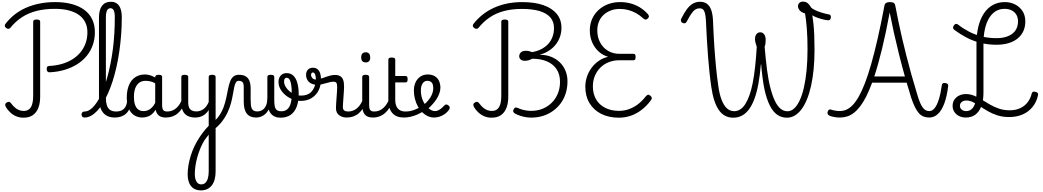

<svg xmlns="http://www.w3.org/2000/svg" viewBox="-20 -1446 12981 2390"><path d="M597 -546Q580 -545 570.5 -556Q561 -567 561 -586Q561 -607 568.5 -615.5Q576 -624 592 -625Q678 -629 751.5 -650.5Q825 -672 883.5 -709Q942 -746 983 -796.5Q1024 -847 1046 -909.5Q1068 -972 1068 -1045Q1068 -1114 1041 -1168.5Q1014 -1223 962.5 -1260Q911 -1297 836 -1316.5Q761 -1336 664 -1336Q535 -1336 433 -1309.5Q331 -1283 251.5 -1230.5Q172 -1178 107 -1098Q98 -1087 84 -1087Q70 -1087 55 -1099Q40 -1111 39.5 -1124.5Q39 -1138 48 -1149Q97 -1213 160.5 -1263.5Q224 -1314 302 -1348.5Q380 -1383 471 -1401.5Q562 -1420 666 -1420Q785 -1420 877 -1394.5Q969 -1369 1032 -1321.5Q1095 -1274 1128 -1204.5Q1161 -1135 1161 -1047Q1161 -961 1135.5 -887Q1110 -813 1061 -752.5Q1012 -692 943 -648Q874 -604 787 -577.5Q700 -551 597 -546ZM273 19Q222 19 179.5 0.5Q137 -18 105.5 -48.5Q74 -79 54 -112Q44 -130 45 -144.5Q46 -159 62 -169Q80 -180 92.5 -178.5Q105 -177 118 -160Q141 -129 165 -108Q189 -87 216 -76Q243 -65 277 -65Q336 -65 364.5 -111.5Q393 -158 393 -254V-1176Q393 -1190 404 -1196.5Q415 -1203 436 -1203Q458 -1203 469 -1196.5Q480 -1190 480 -1176V-243Q480 -160 456.5 -101.5Q433 -43 387.5 -12Q342 19 273 19Z M1032 17Q1013 17 1004 5.5Q995 -6 995 -20.5Q995 -35 1004 -46.5Q1013 -58 1032 -58Q1065 -58 1096 -77.5Q1127 -97 1157.5 -134Q1188 -171 1216 -223Q1244 -275 1269 -341Q1294 -407 1315.5 -484.5Q1337 -562 1354.5 -649Q1372 -736 1384.5 -830.5Q1397 -925 1403 -1025.5Q1409 -1126 1409 -1230Q1409 -1248 1422 -1257Q1435 -1266 1452.5 -1266Q1470 -1266 1483 -1257Q1496 -1248 1496 -1230Q1496 -1120 1488 -1014Q1480 -908 1465.5 -807.5Q1451 -707 1430 -614Q1409 -521 1383 -439Q1357 -357 1325.5 -286.5Q1294 -216 1260 -160Q1226 -104 1188.5 -64.5Q1151 -25 1111.5 -4Q1072 17 1032 17ZM1408 17Q1340 17 1296.5 -13Q1253 -43 1232.5 -98.5Q1212 -154 1212 -228V-1226Q1212 -1324 1250 -1374Q1288 -1424 1360 -1424Q1405 -1424 1435.5 -1402Q1466 -1380 1481 -1336.5Q1496 -1293 1496 -1230Q1496 -1211 1483 -1202Q1470 -1193 1452.5 -1193Q1435 -1193 1422 -1202Q1409 -1211 1409 -1230Q1409 -1269 1403.5 -1294Q1398 -1319 1386 -1331.5Q1374 -1344 1356 -1344Q1336 -1344 1323 -1331.5Q1310 -1319 1304 -1293Q1298 -1267 1298 -1226V-228Q1298 -176 1309.5 -137.5Q1321 -99 1349.5 -78.5Q1378 -58 1427 -58Q1441 -58 1447.5 -46.5Q1454 -35 1452.5 -20.5Q1451 -6 1440 5.5Q1429 17 1408 17Z M1408 17Q1394 17 1387.5 5.5Q1381 -6 1382.5 -20.5Q1384 -35 1395 -46.5Q1406 -58 1427 -58Q1457 -58 1480.5 -66Q1504 -74 1521 -90Q1538 -106 1548.5 -130Q1559 -154 1563 -186Q1565 -201 1578 -205.5Q1591 -210 1603.5 -205.5Q1616 -201 1614 -186Q1610 -133 1593 -94.5Q1576 -56 1549 -31.5Q1522 -7 1486.5 5Q1451 17 1408 17Z M1753 17Q1696 17 1652 -10.5Q1608 -38 1583 -94Q1558 -150 1558 -235Q1558 -287 1568 -331Q1578 -375 1596.5 -410Q1615 -445 1642.5 -469Q1670 -493 1705 -506Q1740 -519 1782 -519Q1823 -519 1866 -503Q1909 -487 1943 -461V-386Q1903 -418 1866.5 -429Q1830 -440 1791 -440Q1765 -440 1742.5 -432Q1720 -424 1702.5 -408Q1685 -392 1672.5 -368Q1660 -344 1653.5 -312Q1647 -280 1647 -239Q1647 -184 1660 -144.5Q1673 -105 1699.5 -84Q1726 -63 1766 -63Q1802 -63 1833.5 -79.5Q1865 -96 1891.5 -132.5Q1918 -169 1937 -229L1953 -168Q1930 -91 1896.5 -51Q1863 -11 1825.5 3Q1788 17 1753 17ZM2043 17Q2009 17 1984 7.5Q1959 -2 1943 -21.5Q1927 -41 1919.5 -70.5Q1912 -100 1912 -140V-486Q1912 -501 1923 -508Q1934 -515 1956 -515Q1977 -515 1987.5 -508.5Q1998 -502 1998 -488V-140Q1998 -95 2011.5 -76.5Q2025 -58 2062 -58Q2071 -58 2075.5 -46.5Q2080 -35 2078.5 -20.5Q2077 -6 2068.5 5.5Q2060 17 2043 17Z M2043 17Q2029 17 2022.5 5.5Q2016 -6 2017.5 -20.5Q2019 -35 2030 -46.5Q2041 -58 2062 -58Q2095 -58 2123 -69Q2151 -80 2174 -100Q2197 -120 2214.5 -147Q2232 -174 2244 -205Q2250 -220 2261.5 -218.5Q2273 -217 2281.5 -207Q2290 -197 2287 -186Q2272 -138 2248.5 -100.5Q2225 -63 2194.5 -36.5Q2164 -10 2126 3.5Q2088 17 2043 17Z M2480 924Q2403 924 2359.5 872.5Q2316 821 2316 724Q2316 671 2325.5 613.5Q2335 556 2353.5 495Q2372 434 2401.5 372.5Q2431 311 2471 252Q2487 229 2504 206Q2521 183 2540 161Q2559 139 2578 120V-77Q2565 -55 2547.5 -37.5Q2530 -20 2509 -8Q2488 4 2463.5 10.5Q2439 17 2412 17Q2354 17 2315 -3.5Q2276 -24 2256.5 -64.5Q2237 -105 2237 -166V-489Q2237 -502 2247.5 -508.5Q2258 -515 2279 -515Q2301 -515 2312 -508.5Q2323 -502 2323 -489V-166Q2323 -131 2334 -107Q2345 -83 2367.5 -71Q2390 -59 2423 -59Q2451 -59 2475 -68Q2499 -77 2518.5 -92.5Q2538 -108 2553 -130Q2568 -152 2578 -177V-489Q2578 -502 2588.5 -508.5Q2599 -515 2621 -515Q2642 -515 2653 -508.5Q2664 -502 2664 -489V688Q2664 744 2652 787.5Q2640 831 2616.5 861.5Q2593 892 2558.5 908Q2524 924 2480 924ZM2486 849Q2516 849 2536.5 829.5Q2557 810 2567.5 773.5Q2578 737 2578 688V231Q2568 243 2559 254.5Q2550 266 2542 277Q2534 288 2527 297Q2498 343 2476 395.5Q2454 448 2438 503.5Q2422 559 2413.5 614.5Q2405 670 2405 722Q2405 761 2414.5 790Q2424 819 2442 834Q2460 849 2486 849Z M2623 182Q2615 189 2606.5 179.5Q2598 170 2593 153Q2588 136 2592 118Q2596 100 2611 90Q2671 48 2707.5 -5Q2744 -58 2764.5 -115.5Q2785 -173 2797 -230.5Q2809 -288 2819 -339Q2829 -390 2843.5 -429.5Q2858 -469 2884 -492Q2910 -515 2956 -515Q2970 -515 2977 -503.5Q2984 -492 2983.5 -477.5Q2983 -463 2975 -451.5Q2967 -440 2952 -440Q2928 -440 2915.5 -418.5Q2903 -397 2895.5 -360Q2888 -323 2879.5 -273.5Q2871 -224 2856.5 -167Q2842 -110 2814 -49.5Q2786 11 2740.5 70Q2695 129 2623 182Z M3168 17Q3129 17 3100.5 5Q3072 -7 3052.5 -31.5Q3033 -56 3023.5 -93.5Q3014 -131 3014 -183V-363Q3014 -412 2996.5 -426Q2979 -440 2953 -440Q2937 -440 2928.5 -451.5Q2920 -463 2920 -477.5Q2920 -492 2929 -503.5Q2938 -515 2955 -515Q3004 -515 3036 -497Q3068 -479 3084 -441.5Q3100 -404 3100 -343V-206Q3100 -167 3103 -139Q3106 -111 3115 -93.5Q3124 -76 3140.5 -67.5Q3157 -59 3183 -59Q3203 -59 3225 -66.5Q3247 -74 3266 -93Q3285 -112 3296.5 -145.5Q3308 -179 3308 -230L3337 -110Q3325 -79 3307.5 -55Q3290 -31 3267.5 -15Q3245 1 3220 9Q3195 17 3168 17ZM3473 19Q3433 19 3402.5 6Q3372 -7 3351 -33Q3330 -59 3319 -98Q3308 -137 3308 -189V-489Q3308 -502 3318.5 -508.5Q3329 -515 3350 -515Q3372 -515 3383 -508.5Q3394 -502 3394 -489V-206Q3394 -167 3397.5 -139Q3401 -111 3410.5 -94Q3420 -77 3437 -69Q3454 -61 3482 -61Q3501 -61 3518 -65.5Q3535 -70 3549.5 -80.5Q3564 -91 3575.5 -107.5Q3587 -124 3595 -147.5Q3603 -171 3607.5 -202.5Q3612 -234 3612 -274Q3612 -355 3603.5 -399Q3595 -443 3581 -460.5Q3567 -478 3548 -478Q3532 -478 3525 -492.5Q3518 -507 3523.5 -521.5Q3529 -536 3548 -536Q3601 -536 3634 -502Q3667 -468 3682.5 -409Q3698 -350 3698 -274Q3698 -228 3691.5 -188.5Q3685 -149 3672.5 -116.5Q3660 -84 3641.5 -59Q3623 -34 3598 -16.5Q3573 1 3541.5 10Q3510 19 3473 19Z M3722 -190Q3675 -190 3626.5 -208Q3578 -226 3537.5 -258.5Q3497 -291 3472 -334Q3447 -377 3447 -426Q3447 -476 3474.5 -506Q3502 -536 3548 -536Q3560 -536 3565 -521.5Q3570 -507 3566 -492.5Q3562 -478 3547 -478Q3534 -478 3525 -467Q3516 -456 3516 -434Q3516 -400 3534 -368.5Q3552 -337 3582 -311.5Q3612 -286 3649.5 -271Q3687 -256 3726 -256Q3810 -256 3853.5 -301Q3897 -346 3908 -416Q3911 -431 3927.5 -436Q3944 -441 3959.5 -436Q3975 -431 3973 -416Q3966 -350 3933.5 -299Q3901 -248 3847.5 -219Q3794 -190 3722 -190Z M4293 17Q4270 17 4247 10.5Q4224 4 4204.5 -9.5Q4185 -23 4173.5 -45.5Q4162 -68 4162 -100Q4162 -125 4164.5 -159Q4167 -193 4169.5 -230.5Q4172 -268 4174.5 -302Q4177 -336 4177 -361Q4177 -400 4167.5 -414.5Q4158 -429 4132 -429Q4111 -429 4085.5 -423Q4060 -417 4033.5 -409.5Q4007 -402 3981 -396Q3955 -390 3932 -390Q3887 -390 3855 -406Q3823 -422 3806.5 -450.5Q3790 -479 3790 -514Q3790 -555 3813 -579Q3836 -603 3875 -603Q3911 -603 3933 -584Q3955 -565 3965 -534.5Q3975 -504 3975 -469Q3983 -469 4001 -475.5Q4019 -482 4043.5 -491Q4068 -500 4095.5 -506.5Q4123 -513 4150 -513Q4190 -513 4215 -498Q4240 -483 4251.5 -451.5Q4263 -420 4263 -369Q4263 -346 4260.5 -310.5Q4258 -275 4255.5 -237Q4253 -199 4250.5 -166Q4248 -133 4248 -115Q4248 -84 4265 -71Q4282 -58 4312 -58Q4326 -58 4333 -46.5Q4340 -35 4338.5 -20.5Q4337 -6 4326 5.5Q4315 17 4293 17ZM3912 -456Q3912 -480 3908 -500Q3904 -520 3896 -532Q3888 -544 3876 -544Q3865 -544 3858.5 -536Q3852 -528 3852 -514Q3852 -493 3868 -474.5Q3884 -456 3912 -456Z M4295 17Q4281 17 4274.5 5.5Q4268 -6 4269.5 -20.5Q4271 -35 4282 -46.5Q4293 -58 4314 -58Q4347 -58 4375 -69Q4403 -80 4426 -100Q4449 -120 4466.5 -147Q4484 -174 4496 -205Q4502 -220 4513.5 -218.5Q4525 -217 4533.5 -207Q4542 -197 4539 -186Q4524 -138 4500.5 -100.5Q4477 -63 4446.5 -36.5Q4416 -10 4378 3.5Q4340 17 4295 17Z M4620 17Q4586 17 4561 7.5Q4536 -2 4520 -21.5Q4504 -41 4496.5 -70.5Q4489 -100 4489 -140V-489Q4489 -502 4499.5 -508.5Q4510 -515 4531 -515Q4553 -515 4564 -508.5Q4575 -502 4575 -489V-140Q4575 -95 4588.5 -76.5Q4602 -58 4639 -58Q4653 -58 4660 -46.5Q4667 -35 4665.5 -20.5Q4664 -6 4653 5.5Q4642 17 4620 17ZM4533 -669Q4505 -669 4490.5 -684.5Q4476 -700 4476 -731Q4476 -763 4490.5 -779Q4505 -795 4533 -795Q4560 -795 4574 -779Q4588 -763 4588 -731Q4589 -700 4574.5 -684.5Q4560 -669 4533 -669Z M4620 17Q4606 17 4599.5 5.5Q4593 -6 4594.5 -20.5Q4596 -35 4607 -46.5Q4618 -58 4639 -58Q4673 -58 4701.5 -70Q4730 -82 4753 -103Q4776 -124 4794.5 -153Q4813 -182 4826 -216Q4832 -231 4844 -229.5Q4856 -228 4864.5 -219Q4873 -210 4870 -199Q4854 -148 4830 -108Q4806 -68 4774.5 -40Q4743 -12 4704.5 2.5Q4666 17 4620 17Z M5008 17Q4960 17 4924 3Q4888 -11 4863.5 -39Q4839 -67 4826.5 -108Q4814 -149 4814 -203V-704Q4814 -717 4824.5 -723.5Q4835 -730 4856 -730Q4878 -730 4889 -723.5Q4900 -717 4900 -704V-500H5026Q5041 -500 5047.5 -491.5Q5054 -483 5054 -460Q5054 -438 5047.5 -429Q5041 -420 5026 -420H4900V-203Q4900 -167 4908 -140Q4916 -113 4932 -95Q4948 -77 4971.5 -67.5Q4995 -58 5026 -58Q5040 -58 5047 -46.5Q5054 -35 5052.5 -20.5Q5051 -6 5040 5.5Q5029 17 5008 17Z M5008 17Q4989 17 4982.5 5.5Q4976 -6 4980 -20.5Q4984 -35 4996 -46.5Q5008 -58 5027 -58Q5083 -58 5134.5 -77Q5186 -96 5223 -124Q5237 -133 5247 -128Q5257 -123 5262 -110.5Q5267 -98 5265.5 -84.5Q5264 -71 5253 -64Q5221 -41 5179.5 -22.5Q5138 -4 5094 6.5Q5050 17 5008 17Z M5224 -120Q5247 -135 5267.5 -152.5Q5288 -170 5304 -189Q5326 -214 5341.5 -240.5Q5357 -267 5365 -294Q5373 -321 5373 -346Q5373 -399 5353 -419.5Q5333 -440 5299 -440Q5282 -440 5267.5 -432.5Q5253 -425 5242 -409.5Q5231 -394 5225 -372Q5219 -350 5219 -321Q5219 -264 5235.5 -216.5Q5252 -169 5279 -135Q5306 -101 5336.5 -82Q5367 -63 5394 -63Q5413 -63 5431 -70.5Q5449 -78 5468.5 -93Q5488 -108 5508 -130Q5522 -146 5535 -145.5Q5548 -145 5562 -134Q5576 -123 5578.5 -111Q5581 -99 5572 -85Q5547 -47 5513.5 -24.5Q5480 -2 5446 7.5Q5412 17 5383 17Q5343 17 5305.5 0Q5268 -17 5236.5 -48Q5205 -79 5181.5 -121.5Q5158 -164 5145 -214.5Q5132 -265 5132 -321Q5132 -355 5140 -385.5Q5148 -416 5163 -440.5Q5178 -465 5199 -482.5Q5220 -500 5246 -509.5Q5272 -519 5302 -519Q5359 -519 5394.5 -496Q5430 -473 5446 -435.5Q5462 -398 5462 -355Q5462 -321 5449.5 -285Q5437 -249 5415 -214.5Q5393 -180 5364 -148Q5342 -123 5317 -101Q5292 -79 5263 -60Z M6593 18Q6558 18 6523 12Q6488 6 6454.5 -5Q6421 -16 6392 -32Q6375 -42 6369.5 -54.5Q6364 -67 6374 -85Q6383 -103 6394.5 -107Q6406 -111 6426 -102Q6452 -90 6479.5 -82Q6507 -74 6535.5 -70Q6564 -66 6593 -66Q6671 -66 6736 -93Q6801 -120 6849.5 -168.5Q6898 -217 6924.5 -283Q6951 -349 6951 -428Q6951 -519 6909.5 -583Q6868 -647 6790.5 -681Q6713 -715 6605 -715Q6581 -702 6559 -695.5Q6537 -689 6515 -689Q6480 -689 6461.5 -705.5Q6443 -722 6443 -746Q6443 -763 6451.5 -778.5Q6460 -794 6478 -804Q6496 -814 6522 -814Q6547 -814 6567.5 -809Q6588 -804 6602 -797Q6667 -808 6717.5 -834Q6768 -860 6803.5 -898.5Q6839 -937 6857.5 -987.5Q6876 -1038 6876 -1098Q6876 -1176 6831 -1228.5Q6786 -1281 6697.5 -1308Q6609 -1335 6479 -1335Q6354 -1335 6255 -1309Q6156 -1283 6077 -1230Q5998 -1177 5934 -1097Q5924 -1087 5910 -1087Q5896 -1087 5881 -1099Q5866 -1111 5865.5 -1124.5Q5865 -1138 5874 -1149Q5924 -1213 5987 -1263Q6050 -1313 6126 -1348Q6202 -1383 6291 -1401.5Q6380 -1420 6481 -1420Q6635 -1420 6744 -1382Q6853 -1344 6911 -1272.5Q6969 -1201 6969 -1100Q6969 -1040 6950 -986.5Q6931 -933 6896 -889.5Q6861 -846 6812.5 -814.5Q6764 -783 6704 -767V-764Q6777 -764 6839.5 -739.5Q6902 -715 6948 -670.5Q6994 -626 7019 -565.5Q7044 -505 7044 -433Q7044 -355 7022.5 -285.5Q7001 -216 6960.5 -161Q6920 -106 6864 -65.5Q6808 -25 6739.5 -3.5Q6671 18 6593 18ZM6100 19Q6049 19 6006.5 0.5Q5964 -18 5932.5 -48.5Q5901 -79 5881 -112Q5871 -130 5872 -144.5Q5873 -159 5889 -169Q5907 -180 5919.5 -178.5Q5932 -177 5945 -160Q5968 -129 5992 -108Q6016 -87 6043 -76Q6070 -65 6104 -65Q6163 -65 6191.5 -111.5Q6220 -158 6220 -254V-1176Q6220 -1190 6231 -1196.5Q6242 -1203 6263 -1203Q6285 -1203 6296 -1196.5Q6307 -1190 6307 -1176V-243Q6307 -160 6283.5 -101.5Q6260 -43 6214.5 -12Q6169 19 6100 19Z M7684 19Q7558 19 7464 -28.5Q7370 -76 7318 -162.5Q7266 -249 7266 -365Q7266 -432 7287 -493Q7308 -554 7346 -604.5Q7384 -655 7436 -690Q7488 -725 7550 -739Q7481 -759 7430 -806.5Q7379 -854 7350.5 -921Q7322 -988 7322 -1066Q7322 -1128 7340 -1182Q7358 -1236 7392 -1279.5Q7426 -1323 7472.5 -1354.5Q7519 -1386 7576.5 -1403Q7634 -1420 7700 -1420Q7766 -1420 7827 -1404Q7888 -1388 7941.5 -1356Q7995 -1324 8039 -1277Q8054 -1263 8057 -1247Q8060 -1231 8043 -1215Q8026 -1200 8012.5 -1202.5Q7999 -1205 7982 -1221Q7942 -1258 7896.5 -1283Q7851 -1308 7800.5 -1321.5Q7750 -1335 7695 -1335Q7634 -1335 7582 -1315Q7530 -1295 7492.5 -1260Q7455 -1225 7435 -1175.5Q7415 -1126 7415 -1068Q7415 -984 7450 -918Q7485 -852 7547.5 -814Q7610 -776 7690 -776H7865Q7880 -776 7886 -767.5Q7892 -759 7892 -736Q7892 -714 7886 -705Q7880 -696 7865 -696H7691Q7618 -696 7557.5 -672Q7497 -648 7453 -604Q7409 -560 7384.5 -500.5Q7360 -441 7360 -371Q7360 -278 7400 -209.5Q7440 -141 7513.5 -103.5Q7587 -66 7685 -66Q7748 -66 7807 -86.5Q7866 -107 7919.5 -147Q7973 -187 8019 -247Q8034 -264 8046.5 -266.5Q8059 -269 8074 -256Q8091 -242 8093.5 -228.5Q8096 -215 8079 -193Q8027 -124 7964 -76.5Q7901 -29 7831 -5Q7761 19 7684 19Z M9108 19Q8993 19 8927 -78Q8861 -175 8834 -365Q8821 -454 8811.5 -546Q8802 -638 8794 -738.5Q8786 -839 8779.5 -951Q8773 -1063 8767 -1193Q8764 -1246 8756 -1279Q8748 -1312 8732 -1327Q8716 -1342 8690 -1342Q8658 -1342 8633 -1325.5Q8608 -1309 8583.5 -1272Q8559 -1235 8527 -1175Q8520 -1161 8507.5 -1157Q8495 -1153 8478 -1160Q8461 -1168 8457 -1182.5Q8453 -1197 8460 -1213Q8496 -1286 8531 -1332.5Q8566 -1379 8606 -1401.5Q8646 -1424 8694 -1424Q8746 -1424 8780 -1399Q8814 -1374 8832.5 -1323.5Q8851 -1273 8855 -1196Q8859 -1102 8863 -1020.5Q8867 -939 8872 -868.5Q8877 -798 8882 -734Q8887 -670 8893 -611Q8899 -552 8905.5 -494.5Q8912 -437 8921 -378Q8935 -275 8962 -204.5Q8989 -134 9028 -98Q9067 -62 9119 -62Q9159 -62 9193.5 -83.5Q9228 -105 9256 -148.5Q9284 -192 9308 -257.5Q9332 -323 9349.5 -412Q9367 -501 9379.5 -614Q9392 -727 9400 -863Q9391 -887 9384.5 -913.5Q9378 -940 9378 -961Q9378 -985 9385.5 -1003Q9393 -1021 9407.5 -1032.5Q9422 -1044 9442 -1044Q9475 -1044 9493 -1017.5Q9511 -991 9511 -950Q9511 -926 9508.5 -905Q9506 -884 9498 -865Q9505 -786 9512 -714.5Q9519 -643 9527.5 -580Q9536 -517 9546 -461.5Q9556 -406 9568 -359Q9594 -257 9625.5 -191Q9657 -125 9696 -93Q9735 -61 9782 -61Q9827 -61 9865.5 -96Q9904 -131 9935 -197.5Q9966 -264 9987.5 -359Q10009 -454 10020.5 -573.5Q10032 -693 10032 -834Q10032 -902 10030 -965.5Q10028 -1029 10023.5 -1086.5Q10019 -1144 10013.5 -1192.5Q10008 -1241 10001 -1279Q9955 -1292 9934 -1317.5Q9913 -1343 9913 -1368Q9913 -1391 9929 -1408.5Q9945 -1426 9974 -1426Q10012 -1426 10036 -1405Q10060 -1384 10077 -1352Q10090 -1338 10124.5 -1321Q10159 -1304 10205 -1289.5Q10251 -1275 10300 -1266Q10315 -1263 10319 -1253Q10323 -1243 10323 -1232Q10323 -1217 10314 -1204.5Q10305 -1192 10288 -1193Q10271 -1195 10249 -1199Q10227 -1203 10204.5 -1209.5Q10182 -1216 10160.5 -1223.5Q10139 -1231 10121 -1239.5Q10103 -1248 10092 -1255Q10100 -1206 10106.5 -1144Q10113 -1082 10116 -1003Q10119 -924 10119 -822Q10119 -695 10108 -583Q10097 -471 10076 -377Q10055 -283 10025 -209.5Q9995 -136 9957 -85.5Q9919 -35 9873.5 -8Q9828 19 9776 19Q9707 19 9654.5 -18Q9602 -55 9563 -132Q9524 -209 9497 -329Q9490 -362 9484 -398Q9478 -434 9473 -473.5Q9468 -513 9463 -555.5Q9458 -598 9455 -644H9451Q9440 -510 9420.5 -403.5Q9401 -297 9372 -218Q9343 -139 9304 -86Q9265 -33 9216 -7Q9167 19 9108 19Z M10435 17Q10406 17 10381 13.5Q10356 10 10335.5 4.5Q10315 -1 10302 -8Q10289 -15 10283 -27Q10277 -39 10283 -55Q10288 -73 10298.5 -80Q10309 -87 10320 -83Q10339 -76 10370 -70Q10401 -64 10435 -64Q10477 -64 10516 -81Q10555 -98 10593.5 -137.5Q10632 -177 10670 -244Q10708 -311 10746.5 -410.5Q10785 -510 10824.5 -648Q10864 -786 10905 -965.5Q10946 -1145 10989 -1373Q10994 -1401 11012 -1410.5Q11030 -1420 11057 -1420Q11086 -1420 11102.5 -1411.5Q11119 -1403 11125 -1373Q11143 -1280 11163 -1181.5Q11183 -1083 11207.5 -978Q11232 -873 11261 -758.5Q11290 -644 11324.5 -520Q11359 -396 11401 -259Q11417 -206 11432.5 -169Q11448 -132 11465.5 -108.5Q11483 -85 11503 -74Q11523 -63 11547 -63Q11584 -63 11613.5 -99Q11643 -135 11666 -207Q11689 -279 11704 -386Q11706 -402 11717 -409Q11728 -416 11749 -412Q11769 -409 11777 -399.5Q11785 -390 11783 -375Q11767 -245 11734.5 -158Q11702 -71 11655 -27Q11608 17 11547 17Q11507 17 11475 4Q11443 -9 11417 -38.5Q11391 -68 11367.5 -116Q11344 -164 11321 -234Q11307 -282 11293 -327.5Q11279 -373 11266 -417H10836Q10799 -317 10762 -244Q10725 -171 10686 -120.5Q10647 -70 10606.5 -39.5Q10566 -9 10523.5 4Q10481 17 10435 17ZM10863 -494H11244Q11202 -645 11168 -781.5Q11134 -918 11106 -1044.5Q11078 -1171 11055 -1291Q11007 -1033 10959 -836Q10911 -639 10863 -494Z M12542 11Q12462 11 12397.5 -9.5Q12333 -30 12279 -61Q12225 -92 12179 -123Q12133 -154 12091.5 -174.5Q12050 -195 12010 -195Q11974 -195 11951.5 -176.5Q11929 -158 11929 -128Q11929 -100 11951.5 -81.5Q11974 -63 12007 -63Q12048 -63 12076.5 -89Q12105 -115 12120 -166Q12135 -217 12135 -292V-903Q12135 -1023 12159.5 -1119Q12184 -1215 12229.5 -1282Q12275 -1349 12340 -1384.5Q12405 -1420 12488 -1420Q12558 -1420 12615.5 -1391Q12673 -1362 12708 -1308.5Q12743 -1255 12743 -1179Q12743 -1112 12718.5 -1058.5Q12694 -1005 12647.5 -967Q12601 -929 12534.5 -909Q12468 -889 12385 -889Q12275 -889 12181.5 -913.5Q12088 -938 12008.5 -980Q11929 -1022 11860 -1074Q11846 -1084 11844 -1098Q11842 -1112 11853 -1128Q11865 -1146 11878.5 -1148.5Q11892 -1151 11906 -1140Q11968 -1091 12041.5 -1052.5Q12115 -1014 12200.5 -992.5Q12286 -971 12385 -971Q12447 -971 12497 -985.5Q12547 -1000 12581.5 -1026.5Q12616 -1053 12634 -1092Q12652 -1131 12652 -1179Q12652 -1230 12630.5 -1264.5Q12609 -1299 12571.5 -1317.5Q12534 -1336 12484 -1336Q12423 -1336 12374.5 -1306.5Q12326 -1277 12292 -1220.5Q12258 -1164 12240 -1083.5Q12222 -1003 12222 -901V-292Q12222 -192 12195.5 -123Q12169 -54 12120.5 -18.5Q12072 17 12004 17Q11956 17 11918.5 -1.5Q11881 -20 11859.5 -53Q11838 -86 11838 -128Q11838 -171 11859.5 -204.5Q11881 -238 11919 -256.5Q11957 -275 12005 -275Q12057 -275 12105.5 -255Q12154 -235 12203 -204.5Q12252 -174 12305 -143.5Q12358 -113 12418 -93Q12478 -73 12548 -73Q12620 -73 12676 -98Q12732 -123 12769.5 -170Q12807 -217 12823 -282Q12827 -299 12840.5 -304Q12854 -309 12875 -301Q12892 -297 12898.5 -286Q12905 -275 12901 -260Q12883 -176 12833.5 -115Q12784 -54 12710 -21.5Q12636 11 12542 11Z"/></svg>

Font: Playwrite BE WAL
Style: Regular
Weight: 400
Designer: Veronika Burian, José Scaglione
Foundry: TypeTogether
Version: Version 1.002